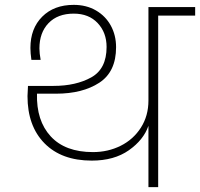

<svg xmlns="http://www.w3.org/2000/svg" viewBox="-20 -769 822 789"><path d="M782 -740V-705H630V0H590V-252Q570 -194 509.5 -151.5Q449 -109 357 -109Q233 -109 163 -180Q93 -251 93 -374Q93 -386 95 -416H200Q292 -416 355 -451Q418 -486 418 -576Q418 -635 381.5 -674Q345 -713 283 -713Q217 -713 179.5 -674Q142 -635 142 -570Q142 -550 147 -523H109Q105 -551 105 -572Q105 -652 153.5 -700.5Q202 -749 283 -749Q335 -749 374.5 -726Q414 -703 435.5 -663.5Q457 -624 457 -575Q457 -474 388 -429Q319 -384 210 -384H132Q129 -273 188.5 -208.5Q248 -144 362 -144Q424 -144 476 -170Q528 -196 559 -244.5Q590 -293 590 -356V-740Z"/></svg>

Font: Fz Poppins ExtLt
Style: Regular
Weight: 200
Designer: Ninad Kale (Devanagari), Jonny Pinhorn (Latin)
Foundry: Indian Type Foundry
Version: Vit hóa bi Vntype.Com & FontZin.Com